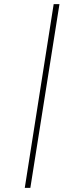

<svg xmlns="http://www.w3.org/2000/svg" viewBox="-20 -817 378 930"><path d="M240 -797H268L127 93H100Z"/></svg>

Font: Bitter ExtraLight
Style: Italic
Weight: 200
Italic angle: -9°
Designer: Sol Matas, and Bitter project Authors
Foundry: Sol Matas
Version: Version 2.001